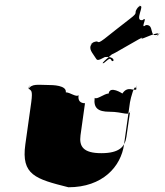

<svg xmlns="http://www.w3.org/2000/svg" viewBox="-20 -872 697 811"><path d="M384 -627C371 -649 351 -665 368 -688C395 -710 340 -668 368 -690C407 -710 380 -677 421 -708C448 -730 500 -770 528 -792C573 -826 536 -810 567 -846C594 -868 542 -824 570 -846C594 -854 545 -781 582 -787C609 -809 568 -744 596 -766C635 -770 606 -709 649 -727C676 -749 621 -702 649 -724C660 -748 571 -700 578 -710C605 -732 429 -624 457 -646C457 -646 396 -596 419 -606C446 -628 444 -628 453 -614C466 -611 462 -636 423 -631C392 -614 390 -617 384 -627ZM182 -513C142 -513 113 -520 100 -495C100 -495 107 -532 102 -497C111 -488 119 -493 112 -440L87 -262C69 -133 130 -116 269 -81C413 -81 491 -168 504 -262L529 -440C532 -458 549 -523 555 -497C555 -497 561 -530 556 -495C546 -485 520 -512 497 -477C497 -477 444 -512 439 -477C421 -477 388 -449 380 -459C374 -416 394 -400 442 -400C501 -400 526 -379 530 -404L514 -294C508 -253 485 -225 408 -225C331 -225 314 -254 320 -300L339 -436C321 -436 308 -445 312 -470C302 -460 276 -482 258 -482C262 -512 203 -513 182 -513Z"/></svg>

Font: Hussar Przerywany
Style: Obl
Weight: 400
Foundry: Cannot Into Space Fonts
Version: Version 0.982